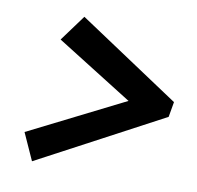

<svg xmlns="http://www.w3.org/2000/svg" viewBox="-59 -574 588 572"><g transform="rotate(10 235.0 -287.5)"><path d="M94 -434 152 -513 459 -309 451 -263 73 -62 36 -144 325 -289Z"/></g></svg>

Font: Piazzolla Thin ExtraBold
Style: Italic
Weight: 800
Italic angle: -11.3°
Version: Version 2.005